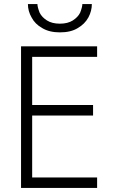

<svg xmlns="http://www.w3.org/2000/svg" viewBox="-20 -929 574 949"><path d="M113 0H460V-52H113ZM113 -648H460V-700H113ZM113 -358H440V-410H113ZM84 -700V0H139V-700ZM165 -909H118Q118 -874 136 -843Q153 -810 189 -790Q224 -769 276 -769Q330 -769 364 -790Q399 -810 417 -843Q434 -875 434 -909H387Q387 -894 376 -866Q365 -844 340 -828Q315 -812 276 -812Q237 -812 212 -828Q187 -844 176 -866Q165 -894 165 -909Z"/></svg>

Font: NM-font
Style: Light
Weight: 500
Designer: ""
Foundry: ""
Version: ""